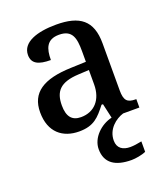

<svg xmlns="http://www.w3.org/2000/svg" viewBox="-143 -647 861 987"><g transform="rotate(-20 287.5 -153.5)"><path d="M204 10C285 10 315 -25 358 -80H366L384 0C323 14 266 68 266 130C266 206 318 240 407 240C428 240 465 234 486 224V167C462 172 441 175 423 175C383 175 354 157 354 115C354 52 405 13 447 0H536V-46H532C487 -46 471 -62 471 -117V-375C471 -501 407 -547 279 -547C175 -547 90 -519 90 -449C90 -402 125 -385 192 -385C192 -447 207 -493 275 -493C348 -493 358 -444 358 -373V-315L275 -312C123 -307 48 -258 48 -151C48 -41 115 10 204 10ZM238 -56C188 -56 165 -86 165 -146C165 -222 198 -262 300 -267L358 -270V-191C358 -108 311 -56 238 -56Z"/></g></svg>

Font: Noto Naskh Arabic UI Medium
Style: Regular
Weight: 500
Designer: Monotype Design Team, David Williams, Mohamad Dakak and Nizar Qandah
Foundry: Monotype Imaging Inc.
Version: Version 2.014